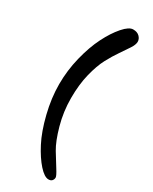

<svg xmlns="http://www.w3.org/2000/svg" viewBox="-234 -888 815 1024"><g transform="rotate(30 173.5 -375.5)"><path d="M266 84Q241 84 206.5 45.5Q172 7 139.5 -55.5Q107 -118 84.5 -209Q62 -300 62 -385Q62 -470 82.5 -552.5Q103 -635 133.5 -695.5Q164 -756 198.5 -795.5Q233 -835 258.5 -835Q284 -835 298 -821Q312 -807 312 -789.5Q312 -772 295.5 -746.5Q279 -721 256 -688Q233 -655 210 -612Q187 -569 170.5 -502.5Q154 -436 154 -352.5Q154 -269 176 -190Q198 -111 224.5 -67Q251 -23 273 11.5Q295 46 295 56.5Q295 67 288 75.5Q281 84 266 84Z"/></g></svg>

Font: Delius Unicase
Style: Regular
Weight: 400
Designer: Natalia Raices
Foundry: Natalia Raices
Version: Version 1.002